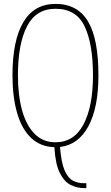

<svg xmlns="http://www.w3.org/2000/svg" viewBox="-20 -745 570 985"><path d="M411 220Q376 220 343 204Q310 188 287 142.5Q264 97 259 10Q187 8 139 -38Q91 -84 67.5 -166.5Q44 -249 44 -359Q44 -537 99.5 -631Q155 -725 265 -725Q377 -725 431 -636Q485 -547 485 -358Q485 -193 433.5 -97.5Q382 -2 288 9Q294 88 311 128Q328 168 353.5 181.5Q379 195 410 195H423V220ZM264 -15Q360 -15 408.5 -107Q457 -199 457 -358Q457 -520 414 -610Q371 -700 265 -700Q165 -700 118.5 -610Q72 -520 72 -358Q72 -256 93.5 -178.5Q115 -101 158 -58Q201 -15 264 -15Z"/></svg>

Font: Noto Serif Tamil ExtraCondensed Thin
Style: Regular
Weight: 100
Width: 2
Designer: Indian Type Foundry, Tom Grace, and the Monotype Design Team
Foundry: Monotype Imaging Inc.
Version: Version 2.004; ttfautohint (v1.8.4.7-5d5b)